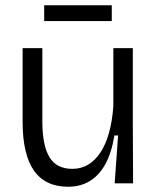

<svg xmlns="http://www.w3.org/2000/svg" viewBox="-20 -697 599 730"><path d="M239 13Q152 13 109 -48.5Q66 -110 66 -234V-514H141V-237Q141 -144 168 -99.5Q195 -55 255 -55Q289 -55 316 -71.5Q343 -88 363 -119Q383 -150 395 -194Q407 -238 411 -294V-514H485V-231L486 0H416L429 -182H415Q404 -115 380 -72Q356 -29 320.5 -8Q285 13 239 13ZM148 -617V-677H405V-617Z"/></svg>

Font: Bricolage Grotesque 36pt Light
Style: Regular
Weight: 300
Designer: Mathieu Triay
Foundry: Atelier Triay
Version: Version 1.001;gftools[0.9.33.dev8+g029e19f]